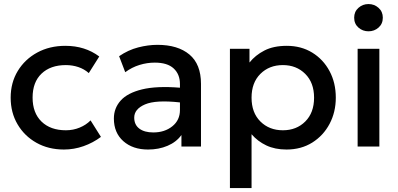

<svg xmlns="http://www.w3.org/2000/svg" viewBox="-20 -742 2017 972"><path d="M303.5 15Q225.5 15 164.5 -19.2Q103.5 -53.5 68.8 -112.8Q34 -172 34 -247.5Q34 -323.5 70 -382.8Q106 -442 168.5 -476Q231 -510 311 -510Q410.5 -510 482.5 -456L429.5 -372Q406.5 -392.5 376.5 -402.5Q346.5 -412.5 313.5 -412.5Q235.5 -412.5 190.2 -369.2Q145 -326 145 -248Q145 -170.5 190.2 -126.5Q235.5 -82.5 313.5 -82.5Q350.5 -82.5 383.2 -96Q416 -109.5 438.5 -132.5L491 -49Q451 -19 402.8 -2Q354.5 15 303.5 15Z M729.5 15Q652 15 604.2 -27.5Q556.5 -70 556.5 -142Q556.5 -194.5 591 -233Q625.5 -271.5 699.2 -289.5Q773 -307.5 891 -298V-316.5Q891 -366 859.2 -395.5Q827.5 -425 763.5 -425Q724.5 -425 686.2 -413.2Q648 -401.5 614 -376.5L583 -457.5Q629 -489 679.5 -502Q730 -515 777 -515Q880.5 -515 939 -466Q997.5 -417 997.5 -317.5V0H898.5V-58.5Q873 -23 828.5 -4Q784 15 729.5 15ZM659.5 -146.5Q659.5 -110.5 685.2 -91Q711 -71.5 756 -71.5Q813.5 -71.5 852.2 -102.5Q891 -133.5 891 -185V-223.5Q769 -237 714.2 -213.5Q659.5 -190 659.5 -146.5Z M1144 210V-495H1243V-425.5Q1272.5 -462.5 1318.5 -486.2Q1364.5 -510 1432 -510Q1504.5 -510 1560.5 -475.8Q1616.5 -441.5 1648.2 -382.2Q1680 -323 1680 -247.5Q1680 -174.5 1648.5 -115Q1617 -55.5 1560.8 -20.2Q1504.5 15 1430.5 15Q1372 15 1328.2 -5.8Q1284.5 -26.5 1253.5 -62.5V210ZM1412 -82.5Q1481 -82.5 1525.5 -127Q1570 -171.5 1570 -247.5Q1570 -323.5 1525.2 -368Q1480.5 -412.5 1412 -412.5Q1343 -412.5 1298.2 -368Q1253.5 -323.5 1253.5 -247.5Q1253.5 -171.5 1298.2 -127Q1343 -82.5 1412 -82.5Z M1790.5 0V-495H1900.5V0ZM1845.5 -583.5Q1816 -583.5 1794.5 -602.5Q1773 -621.5 1773 -652.5Q1773 -683 1794.5 -702.2Q1816 -721.5 1845.5 -721.5Q1875 -721.5 1896.5 -702.2Q1918 -683 1918 -652.5Q1918 -621.5 1896.5 -602.5Q1875 -583.5 1845.5 -583.5Z"/></svg>

Font: Geologica
Style: Regular
Weight: 400
Designer: Sindre Bremnes, Frode Helland
Foundry: Monokrom Skriftforlag AS
Version: Version 1.010; ttfautohint (v1.8.4.7-5d5b);gftools[0.9.28]